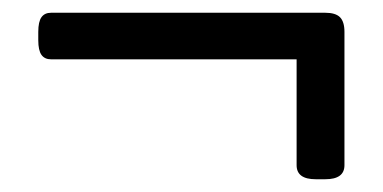

<svg xmlns="http://www.w3.org/2000/svg" viewBox="-20 -358 600 301"><path d="M445 -99V-265H60Q50 -265 45 -272Q40 -279 40 -295V-308Q40 -324 45 -331Q50 -338 60 -338H490Q506 -338 513 -331Q520 -324 520 -308V-99Q520 -77 490 -77H475Q445 -77 445 -99Z"/></svg>

Font: Asap-Regular
Style: Regular
Weight: 400
Designer: Pablo Cosgaya
Foundry: Omnibus-Type
Version: Version 2.000; ttfautohint (v1.8)